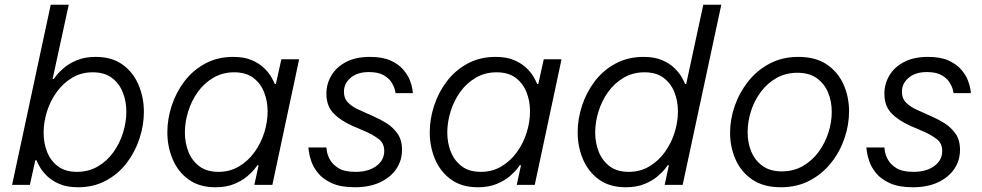

<svg xmlns="http://www.w3.org/2000/svg" viewBox="-20 -780 4142 810"><path d="M309 10Q263 10 231.5 -3.5Q200 -17 180 -36Q160 -55 149 -74Q138 -93 134 -104H129L106 0H31L194 -760H270L202 -447H207Q207 -447 217.5 -461Q228 -475 249.5 -493.5Q271 -512 304.5 -526Q338 -540 384 -540Q452 -540 497 -507.5Q542 -475 564.5 -422Q587 -369 587 -308Q587 -252 568.5 -195.5Q550 -139 514.5 -92.5Q479 -46 427 -18Q375 10 309 10ZM305 -55Q354 -55 393 -78Q432 -101 458.5 -138Q485 -175 499 -220Q513 -265 513 -309Q513 -353 498 -390.5Q483 -428 452 -451.5Q421 -475 371 -475Q323 -475 284.5 -452Q246 -429 219 -391.5Q192 -354 178 -309Q164 -264 164 -220Q164 -176 179 -138.5Q194 -101 225 -78Q256 -55 305 -55Z M964 -540Q1010 -540 1041.5 -526.5Q1073 -513 1093 -494Q1113 -475 1124 -456Q1135 -437 1139 -426H1144L1167 -530H1242L1129 0H1053L1071 -83H1066Q1066 -83 1055.5 -69Q1045 -55 1023.5 -36.5Q1002 -18 968.5 -4Q935 10 889 10Q821 10 776 -22.5Q731 -55 708.5 -108Q686 -161 686 -222Q686 -278 704.5 -334.5Q723 -391 758.5 -437.5Q794 -484 846 -512Q898 -540 964 -540ZM968 -475Q919 -475 880 -452Q841 -429 814.5 -392Q788 -355 774 -310Q760 -265 760 -221Q760 -177 775 -139.5Q790 -102 821 -78.5Q852 -55 902 -55Q950 -55 988.5 -78Q1027 -101 1054 -138.5Q1081 -176 1095 -221Q1109 -266 1109 -310Q1109 -354 1094 -391.5Q1079 -429 1048 -452Q1017 -475 968 -475Z M1477 10Q1418 10 1380.5 -7Q1343 -24 1322.5 -49Q1302 -74 1293.5 -99Q1285 -124 1283 -141Q1281 -158 1281 -158H1357Q1357 -158 1359 -142.5Q1361 -127 1372 -106.5Q1383 -86 1408 -70.5Q1433 -55 1480 -55Q1534 -55 1567.5 -79.5Q1601 -104 1601 -143Q1601 -176 1577.5 -193.5Q1554 -211 1525 -224L1467 -249Q1417 -271 1387 -302Q1357 -333 1357 -385Q1357 -426 1378 -461.5Q1399 -497 1440 -518.5Q1481 -540 1541 -540Q1594 -540 1628 -524.5Q1662 -509 1681.5 -486Q1701 -463 1709.5 -440.5Q1718 -418 1720 -402.5Q1722 -387 1722 -387H1649Q1649 -387 1646 -400.5Q1643 -414 1632.5 -431.5Q1622 -449 1599 -462.5Q1576 -476 1536 -476Q1488 -476 1459.5 -452Q1431 -428 1431 -393Q1431 -364 1449.5 -346Q1468 -328 1496 -316L1556 -289Q1582 -278 1609.5 -261Q1637 -244 1656.5 -217Q1676 -190 1676 -148Q1676 -103 1652 -67.5Q1628 -32 1583.5 -11Q1539 10 1477 10Z M2071 -540Q2117 -540 2148.5 -526.5Q2180 -513 2200 -494Q2220 -475 2231 -456Q2242 -437 2246 -426H2251L2274 -530H2349L2236 0H2160L2178 -83H2173Q2173 -83 2162.5 -69Q2152 -55 2130.5 -36.5Q2109 -18 2075.5 -4Q2042 10 1996 10Q1928 10 1883 -22.5Q1838 -55 1815.5 -108Q1793 -161 1793 -222Q1793 -278 1811.5 -334.5Q1830 -391 1865.5 -437.5Q1901 -484 1953 -512Q2005 -540 2071 -540ZM2075 -475Q2026 -475 1987 -452Q1948 -429 1921.5 -392Q1895 -355 1881 -310Q1867 -265 1867 -221Q1867 -177 1882 -139.5Q1897 -102 1928 -78.5Q1959 -55 2009 -55Q2057 -55 2095.5 -78Q2134 -101 2161 -138.5Q2188 -176 2202 -221Q2216 -266 2216 -310Q2216 -354 2201 -391.5Q2186 -429 2155 -452Q2124 -475 2075 -475Z M2620 10Q2552 10 2507 -22.5Q2462 -55 2439.5 -108Q2417 -161 2417 -222Q2417 -278 2435.5 -334.5Q2454 -391 2489.5 -437.5Q2525 -484 2577 -512Q2629 -540 2695 -540Q2741 -540 2772.5 -526.5Q2804 -513 2824 -494Q2844 -475 2855 -456Q2866 -437 2870 -426H2875L2947 -760H3023L2860 0H2784L2802 -83H2797Q2797 -83 2786.5 -69Q2776 -55 2754.5 -36.5Q2733 -18 2699.5 -4Q2666 10 2620 10ZM2633 -55Q2681 -55 2719.5 -78Q2758 -101 2785 -138.5Q2812 -176 2826 -221Q2840 -266 2840 -310Q2840 -354 2825 -391.5Q2810 -429 2779 -452Q2748 -475 2699 -475Q2650 -475 2611 -452Q2572 -429 2545.5 -392Q2519 -355 2505 -310Q2491 -265 2491 -221Q2491 -177 2506 -139.5Q2521 -102 2552 -78.5Q2583 -55 2633 -55Z M3274 10Q3201 10 3153.5 -22.5Q3106 -55 3083 -107.5Q3060 -160 3060 -220Q3060 -276 3079.5 -332.5Q3099 -389 3136 -436Q3173 -483 3226.5 -511.5Q3280 -540 3348 -540Q3422 -540 3469 -507.5Q3516 -475 3539 -423Q3562 -371 3562 -310Q3562 -254 3543 -197.5Q3524 -141 3487 -94Q3450 -47 3396.5 -18.5Q3343 10 3274 10ZM3278 -57Q3328 -57 3367 -79.5Q3406 -102 3433 -138.5Q3460 -175 3474.5 -219.5Q3489 -264 3489 -308Q3489 -352 3473.5 -389.5Q3458 -427 3426 -450Q3394 -473 3344 -473Q3295 -473 3256 -451Q3217 -429 3189.5 -392Q3162 -355 3148 -310.5Q3134 -266 3134 -222Q3134 -178 3149.5 -140.5Q3165 -103 3197 -80Q3229 -57 3278 -57Z M3831 10Q3772 10 3734.5 -7Q3697 -24 3676.5 -49Q3656 -74 3647.5 -99Q3639 -124 3637 -141Q3635 -158 3635 -158H3711Q3711 -158 3713 -142.5Q3715 -127 3726 -106.5Q3737 -86 3762 -70.5Q3787 -55 3834 -55Q3888 -55 3921.5 -79.5Q3955 -104 3955 -143Q3955 -176 3931.5 -193.5Q3908 -211 3879 -224L3821 -249Q3771 -271 3741 -302Q3711 -333 3711 -385Q3711 -426 3732 -461.5Q3753 -497 3794 -518.5Q3835 -540 3895 -540Q3948 -540 3982 -524.5Q4016 -509 4035.5 -486Q4055 -463 4063.5 -440.5Q4072 -418 4074 -402.5Q4076 -387 4076 -387H4003Q4003 -387 4000 -400.5Q3997 -414 3986.5 -431.5Q3976 -449 3953 -462.5Q3930 -476 3890 -476Q3842 -476 3813.5 -452Q3785 -428 3785 -393Q3785 -364 3803.5 -346Q3822 -328 3850 -316L3910 -289Q3936 -278 3963.5 -261Q3991 -244 4010.5 -217Q4030 -190 4030 -148Q4030 -103 4006 -67.5Q3982 -32 3937.5 -11Q3893 10 3831 10Z"/></svg>

Font: Be Vietnam Pro Light
Style: Italic
Weight: 300
Italic angle: -12°
Designer: Lam Bao, Tony Le, Vietanh Nguyen
Foundry: Yellow Type Foundry
Version: Version 1.002; ttfautohint (v1.8.3)